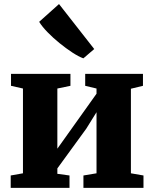

<svg xmlns="http://www.w3.org/2000/svg" viewBox="-20 -904 742 924"><path d="M31.5 0V-59.5L90.5 -70V-478L33 -491V-548.5H319V-491L256 -478V-188.5L307 -260L444.5 -453V-478L390 -491V-548.5H668V-491L610 -477V-70L670.5 -59.5V0H381.5V-59.5L444.5 -70V-364L395 -284.5L256 -93.5V-67.5L314.5 -59.5V0ZM380.5 -623.5Q358.5 -631.5 328.2 -651.2Q298 -671 266.5 -696.5Q235 -722 208.8 -749Q182.5 -776 168.5 -799L264 -884.5L433.5 -668L381.5 -623.5Z"/></svg>

Font: Merriweather 36pt Black
Style: Regular
Weight: 900
Version: Version 2.100